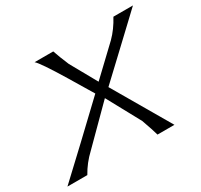

<svg xmlns="http://www.w3.org/2000/svg" viewBox="-161 -792 1005 962"><g transform="rotate(-30 341.0 -311.0)"><path d="M597 -622H710Q693 -606 654.5 -569.5Q616 -533 541.5 -463Q467 -393 399 -329L591 0H493Q485 -30 461 -97L356 -290L163 -97Q117 -54 87 0H-28Q131 -148 326 -334Q309 -363 246 -467Q163 -604 141 -622H249Q262 -583 285 -529L370 -377L527 -526Q567 -566 597 -622Z"/></g></svg>

Font: GFS Neohellenic Rg
Style: Italic
Weight: 400
Italic angle: -12°
Designer: Takis Katsoulidis and George D. Matthiopoulos
Foundry: Takis Katsoulidis and George D. Matthiopoulos
Version: Version 1.0